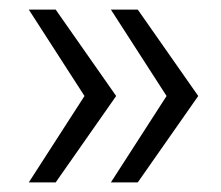

<svg xmlns="http://www.w3.org/2000/svg" viewBox="-20 -468 461 400"><path d="M96 -88H40L156 -268L40 -448H96L222 -268ZM267 -88H211L327 -268L211 -448H267L393 -268Z"/></svg>

Font: Mulish ExtraLight Light
Style: Regular
Weight: 300
Version: Version 3.603